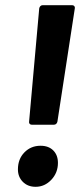

<svg xmlns="http://www.w3.org/2000/svg" viewBox="-20 -720 311 739"><path d="M92 -252 131 -688Q132 -693 135.5 -696.5Q139 -700 144 -700H258Q263 -700 266 -696.5Q269 -693 268 -688L201 -252Q200 -247 196.5 -243.5Q193 -240 188 -240H102Q97 -240 94 -243.5Q91 -247 92 -252ZM49 -68Q49 -108 74 -133.5Q99 -159 136 -159Q167 -159 185 -141Q203 -123 203 -93Q203 -55 177.5 -28Q152 -1 117 -1Q87 -1 68 -20Q49 -39 49 -68Z"/></svg>

Font: Barlow Condensed
Style: Bold Italic
Weight: 700
Width: 3
Italic angle: -7°
Designer: Jeremy Tribby
Foundry: Tribby Type
Version: Version 1.408